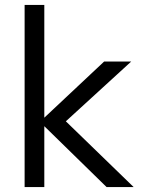

<svg xmlns="http://www.w3.org/2000/svg" viewBox="-20 -760 575 780"><path d="M80 0V-740H160V0ZM413 0 142 -265 403 -510H513L220 -242L225 -289L523 0Z"/></svg>

Font: Instrument Sans
Style: Regular
Weight: 400
Designer: Rodrigo Fuenzalida
Foundry: fragTYPE
Version: Version 1.000;gftools[0.9.28]